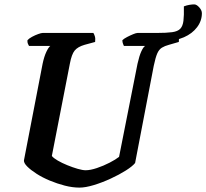

<svg xmlns="http://www.w3.org/2000/svg" viewBox="-20 -854 939 874"><path d="M342 0Q310 0 275 -9Q240 -18 206.5 -32Q173 -46 146.5 -63Q120 -80 104 -96Q88 -112 89 -124L174 -564Q181 -597 191 -618Q201 -639 209 -645H112Q110 -648 107 -655Q104 -662 105 -671Q112 -679 126 -686.5Q140 -694 154 -699Q168 -704 174 -704H405Q408 -700 411.5 -689.5Q415 -679 413 -663L365 -650Q334 -641 320 -624Q306 -607 298 -564L216 -144Q224 -134 243 -123Q262 -112 286.5 -102Q311 -92 333.5 -85.5Q356 -79 370 -79Q391 -79 421 -89Q451 -99 479 -113.5Q507 -128 522 -140L606 -564Q614 -600 623.5 -620.5Q633 -641 641 -645H544Q543 -647 540 -654.5Q537 -662 537 -671Q544 -678 558.5 -685.5Q573 -693 586.5 -698.5Q600 -704 606 -704H787Q789 -700 792.5 -689.5Q796 -679 794 -663L749 -650Q730 -645 717 -637Q704 -629 696 -611Q688 -593 680 -555L595 -112Q583 -97 553 -78Q523 -59 484 -41Q445 -23 407 -11.5Q369 0 342 0ZM733 -668Q726 -668 714.5 -670Q703 -672 693 -676V-704Q738 -704 763.5 -707.5Q789 -711 800.5 -723Q812 -735 815 -759Q818 -783 817 -825Q830 -830 842.5 -832Q855 -834 864 -834Q875 -834 887 -820.5Q899 -807 899 -794Q899 -759 877 -730Q855 -701 817.5 -684.5Q780 -668 733 -668Z"/></svg>

Font: Texturina 12pt
Style: Bold Italic
Weight: 700
Italic angle: -11°
Designer: Guillermo Torres Carreño
Foundry: Omnibus-Type
Version: Version 1.002